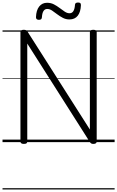

<svg xmlns="http://www.w3.org/2000/svg" viewBox="-20 -1126 928 1521"><path d="M169 14Q142 14 142 -5V-871Q142 -881 148.5 -885.5Q155 -890 168 -890Q180 -890 186.5 -886.5Q193 -883 199 -874L692 -100V-871Q692 -881 698.5 -885.5Q705 -890 719 -890Q746 -890 746 -871V-5Q746 5 739 9.5Q732 14 720 14Q709 14 703 10.5Q697 7 691 -2L196 -781V-5Q196 5 190 9.5Q184 14 169 14ZM288 -969Q265 -969 265 -990Q267 -1045 290.5 -1074.5Q314 -1104 353 -1104Q383 -1104 407 -1091.5Q431 -1079 452 -1063Q473 -1047 492.5 -1034Q512 -1021 531 -1021Q551 -1021 561.5 -1038.5Q572 -1056 574 -1088Q575 -1106 598 -1106Q611 -1106 616 -1101.5Q621 -1097 621 -1085Q619 -1031 596 -1001.5Q573 -972 530 -972Q502 -972 478 -984.5Q454 -997 433 -1013Q412 -1029 393 -1042Q374 -1055 354 -1055Q335 -1055 324.5 -1038.5Q314 -1022 312 -989Q311 -978 305.5 -973.5Q300 -969 288 -969ZM0 365H888V375H0ZM0 -20H888V0H0ZM0 -505H888V-500H0ZM0 -885H888V-875H0Z"/></svg>

Font: Playwrite GB J Guides
Style: Regular
Weight: 400
Designer: Veronika Burian, José Scaglione
Foundry: TypeTogether
Version: Version 1.003